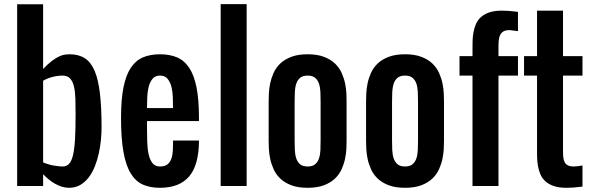

<svg xmlns="http://www.w3.org/2000/svg" viewBox="-20 -895 2843 924"><path d="M187.5 -113.3Q215.3 -102.1 240.7 -97.9Q266.1 -93.8 281.2 -93.8Q300.3 -93.8 312.5 -106.7Q324.7 -119.6 331.5 -149.2Q338.4 -178.7 341.1 -226.6Q343.8 -274.4 343.8 -344.2Q343.8 -385.3 342.8 -419.7Q341.8 -454.1 335.9 -478.8Q330.1 -503.4 317.4 -517.3Q304.7 -531.2 281.2 -531.2Q257.8 -531.2 232.4 -524.7Q207 -518.1 187.5 -506.3ZM187.5 -563Q211.4 -588.4 231 -602.8Q250.5 -617.2 265.9 -624Q281.2 -630.9 293.2 -632.3Q305.2 -633.8 314.5 -633.8Q358.4 -633.8 387.9 -615Q417.5 -596.2 435.3 -554.2Q453.1 -512.2 460.9 -445.3Q468.8 -378.4 468.8 -281.7Q468.8 -253.4 465.6 -220.9Q462.4 -188.5 455.3 -156.2Q448.2 -124 436.3 -94Q424.3 -64 407 -41.3Q389.6 -18.6 366.2 -4.9Q342.8 8.8 312.5 8.8Q294.4 8.8 277.3 3.4Q260.3 -2 244.4 -11Q228.5 -20 214.1 -32Q199.7 -43.9 187.5 -56.6V0H62.5V-874.5H187.5Z M749.5 8.8Q702.6 8.8 667.7 -6.6Q632.8 -22 609.4 -60.1Q585.9 -98.1 574.2 -163.1Q562.5 -228 562.5 -327.1Q562.5 -415.5 574.2 -474.4Q585.9 -533.2 609.4 -568.6Q632.8 -604 668 -618.9Q703.1 -633.8 750 -633.8Q796.9 -633.8 832 -618.9Q867.2 -604 890.6 -568.6Q914.1 -533.2 925.8 -474.4Q937.5 -415.5 937.5 -327.1V-312.5H687.5V-281.2Q687.5 -246.1 688.5 -212.4Q689.5 -178.7 695.3 -152.3Q701.2 -126 713.9 -109.9Q726.6 -93.8 750 -93.8Q773.9 -93.8 786.6 -104.5Q799.3 -115.2 805.2 -132.8Q811 -150.4 812 -172.9Q813 -195.3 813 -218.8H937.5Q937.5 -101.6 890.6 -46.4Q843.8 8.8 749.5 8.8ZM750 -531.2Q726.6 -531.2 713.9 -515.6Q701.2 -500 695.3 -476.6Q689.5 -453.1 688.5 -425.8Q687.5 -398.4 687.5 -375H812.5Q812.5 -398.4 811.8 -425.8Q811 -453.1 805.2 -476.6Q799.3 -500 786.6 -515.6Q773.9 -531.2 750 -531.2Z M1167 0H1042V-875H1167Z M1272.9 -406.2Q1272.9 -421.9 1273.9 -444.8Q1274.9 -467.8 1280 -492.9Q1285.2 -518.1 1296.4 -543.5Q1307.6 -568.8 1328.4 -588.9Q1349.1 -608.9 1381.3 -621.3Q1413.6 -633.8 1460.4 -633.8Q1507.3 -633.8 1539.6 -621.3Q1571.8 -608.9 1592.5 -588.9Q1613.3 -568.8 1624.5 -543.5Q1635.7 -518.1 1640.9 -492.9Q1646 -467.8 1647 -444.8Q1647.9 -421.9 1647.9 -406.2V-218.8Q1647.9 -203.1 1647 -180.2Q1646 -157.2 1640.9 -132.1Q1635.7 -106.9 1624.5 -81.5Q1613.3 -56.2 1592.5 -36.1Q1571.8 -16.1 1539.6 -3.7Q1507.3 8.8 1460.4 8.8Q1413.6 8.8 1381.3 -3.7Q1349.1 -16.1 1328.4 -36.1Q1307.6 -56.2 1296.4 -81.5Q1285.2 -106.9 1280 -132.1Q1274.9 -157.2 1273.9 -180.2Q1272.9 -203.1 1272.9 -218.8ZM1397.9 -218.8Q1397.9 -195.3 1398.9 -172.9Q1399.9 -150.4 1405.8 -132.8Q1411.6 -115.2 1424.3 -104.5Q1437 -93.8 1460.4 -93.8Q1483.9 -93.8 1496.6 -104.5Q1509.3 -115.2 1515.1 -132.8Q1521 -150.4 1522 -172.9Q1522.9 -195.3 1522.9 -218.8V-406.2Q1522.9 -429.7 1522 -452.1Q1521 -474.6 1515.1 -492.2Q1509.3 -509.8 1496.6 -520.5Q1483.9 -531.2 1460.4 -531.2Q1437 -531.2 1424.3 -520.5Q1411.6 -509.8 1405.8 -492.2Q1399.9 -474.6 1398.9 -452.1Q1397.9 -429.7 1397.9 -406.2Z M1741.7 -406.2Q1741.7 -421.9 1742.7 -444.8Q1743.7 -467.8 1748.8 -492.9Q1753.9 -518.1 1765.1 -543.5Q1776.4 -568.8 1797.1 -588.9Q1817.9 -608.9 1850.1 -621.3Q1882.3 -633.8 1929.2 -633.8Q1976.1 -633.8 2008.3 -621.3Q2040.5 -608.9 2061.3 -588.9Q2082 -568.8 2093.3 -543.5Q2104.5 -518.1 2109.6 -492.9Q2114.7 -467.8 2115.7 -444.8Q2116.7 -421.9 2116.7 -406.2V-218.8Q2116.7 -203.1 2115.7 -180.2Q2114.7 -157.2 2109.6 -132.1Q2104.5 -106.9 2093.3 -81.5Q2082 -56.2 2061.3 -36.1Q2040.5 -16.1 2008.3 -3.7Q1976.1 8.8 1929.2 8.8Q1882.3 8.8 1850.1 -3.7Q1817.9 -16.1 1797.1 -36.1Q1776.4 -56.2 1765.1 -81.5Q1753.9 -106.9 1748.8 -132.1Q1743.7 -157.2 1742.7 -180.2Q1741.7 -203.1 1741.7 -218.8ZM1866.7 -218.8Q1866.7 -195.3 1867.7 -172.9Q1868.7 -150.4 1874.5 -132.8Q1880.4 -115.2 1893.1 -104.5Q1905.8 -93.8 1929.2 -93.8Q1952.6 -93.8 1965.3 -104.5Q1978 -115.2 1983.9 -132.8Q1989.7 -150.4 1990.7 -172.9Q1991.7 -195.3 1991.7 -218.8V-406.2Q1991.7 -429.7 1990.7 -452.1Q1989.7 -474.6 1983.9 -492.2Q1978 -509.8 1965.3 -520.5Q1952.6 -531.2 1929.2 -531.2Q1905.8 -531.2 1893.1 -520.5Q1880.4 -509.8 1874.5 -492.2Q1868.7 -474.6 1867.7 -452.1Q1866.7 -429.7 1866.7 -406.2Z M2253.9 -531.2H2191.4V-625H2253.9V-648.9Q2253.9 -669.9 2254.2 -692.6Q2254.4 -715.3 2258.1 -736.8Q2261.7 -758.3 2269.8 -777.8Q2277.8 -797.4 2293.7 -812Q2309.6 -826.7 2334.2 -835.2Q2358.9 -843.8 2395.5 -843.8Q2413.1 -843.8 2429.7 -842.5Q2446.3 -841.3 2472.7 -837.9V-745.1Q2460.9 -746.1 2449.5 -748Q2438 -750 2430.7 -750Q2413.1 -750 2402.6 -743.7Q2392.1 -737.3 2387 -726.6Q2381.8 -715.8 2380.4 -701.7Q2378.9 -687.5 2378.9 -671.9V-625H2472.7V-531.2H2378.9V0H2253.9Z M2564.5 -843.8H2689.5V-625H2783.2V-531.2H2689.5V-166.5Q2689.5 -150.9 2690.9 -137.5Q2692.4 -124 2697.5 -114.3Q2702.6 -104.5 2713.1 -99.1Q2723.6 -93.8 2741.2 -93.8Q2748 -93.8 2760 -95.2Q2772 -96.7 2783.2 -98.6V2.9Q2756.8 6.3 2740.2 7.6Q2723.6 8.8 2706.1 8.8Q2669.4 8.8 2644.8 0.2Q2620.1 -8.3 2604.2 -22.9Q2588.4 -37.6 2580.3 -56.9Q2572.3 -76.2 2568.6 -97.9Q2564.9 -119.6 2564.7 -142.3Q2564.5 -165 2564.5 -186V-531.2H2502V-625H2564.5Z"/></svg>

Font: tigers
Style: Regular
Weight: 400
Designer: vernon adams
Foundry: vernon adams
Version: Version 1.2